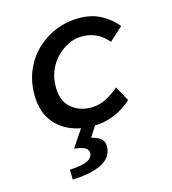

<svg xmlns="http://www.w3.org/2000/svg" viewBox="-110 -593 819 915"><g transform="rotate(-15 300.0 -135.0)"><path d="M294 12Q230 12 178 -12Q126 -36 95 -84Q64 -132 64 -204Q64 -271 88 -326Q112 -381 154 -420.5Q196 -460 249.5 -481.5Q303 -503 362 -503Q427 -503 474.5 -476Q522 -449 548 -414L482 -354Q456 -385 424.5 -400Q393 -415 352 -415Q319 -415 287 -399.5Q255 -384 228.5 -357Q202 -330 187 -293.5Q172 -257 172 -214Q172 -145 212 -110.5Q252 -76 310 -76Q349 -76 383.5 -93.5Q418 -111 449 -138L489 -65Q452 -30 401.5 -9Q351 12 294 12ZM136 233 135 184Q194 181 220.5 169Q247 157 249 134Q250 117 235.5 107Q221 97 180 92L248 -9H318L272 63Q309 72 323 88Q337 104 334 131Q328 181 275.5 205.5Q223 230 136 233Z"/></g></svg>

Font: Source Code Pro SemiBold
Style: Italic
Weight: 600
Italic angle: -11°
Monospace: yes
Designer: Paul D. Hunt, Teo Tuominen
Foundry: Adobe Systems Incorporated
Version: Version 1.016;hotconv 1.0.116;makeotfexe 2.5.65601